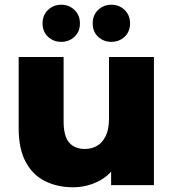

<svg xmlns="http://www.w3.org/2000/svg" viewBox="-20 -783 732 812"><path d="M289 9Q223 9 170.5 -17Q118 -43 88.5 -98.5Q59 -154 59 -239V-542H249V-270Q249 -207 272.5 -180Q296 -153 339 -153Q367 -153 390 -166Q413 -179 427 -207.5Q441 -236 441 -281V-542H631V0H450V-153L485 -110Q457 -50 404 -20.5Q351 9 289 9ZM451 -606Q418 -606 395 -627.5Q372 -649 372 -684Q372 -719 395 -741Q418 -763 451 -763Q484 -763 507 -741Q530 -719 530 -684Q530 -649 507 -627.5Q484 -606 451 -606ZM239 -606Q206 -606 183 -627.5Q160 -649 160 -684Q160 -719 183 -741Q206 -763 239 -763Q272 -763 295 -741Q318 -719 318 -684Q318 -649 295 -627.5Q272 -606 239 -606Z"/></svg>

Font: MOST Montserrat ExtraBold
Style: Regular
Weight: 800
Designer: Julieta Ulanovsky
Foundry: Julieta Ulanovsky
Version: Version 8.000;March 11, 2024;FontCreator 15.0.0.2926 64-bit